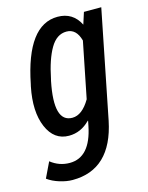

<svg xmlns="http://www.w3.org/2000/svg" viewBox="-114 -609 687 893"><g transform="rotate(-15 229.5 -162.5)"><path d="M147.5 -267.6 145 -257.3Q106.4 -66.4 197.3 -66.4Q244.6 -66.4 283.2 -132.3L336.9 -400.9Q320.8 -460.9 273.4 -460.9Q226.1 -460.9 195.8 -409.2Q165.5 -357.4 147.5 -267.6ZM251 -538.1Q324.7 -538.1 357.9 -471.7L376 -528.3H459.5L356 -9.3Q310.1 213.4 123.5 213.4Q94.7 213.4 61.5 203.1Q28.3 192.9 4.4 175.3L40 101.1Q80.6 133.3 131.3 133.3Q230 133.3 258.8 -9.8L263.7 -34.2L262.2 -34.7Q218.3 10.3 160.6 10.3Q88.9 10.3 56.6 -65.4Q24.4 -141.1 47.9 -257.3L50.3 -267.6Q104 -538.1 251 -538.1Z"/></g></svg>

Font: RobotoCondensed-Italic
Style: Italic
Weight: 400
Designer: Google
Version: Version 1.200311; 2013